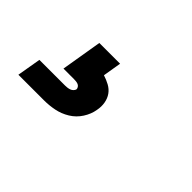

<svg xmlns="http://www.w3.org/2000/svg" viewBox="-40 -155 530 530"><g transform="rotate(45 225.0 110.0)"><path d="M32 220 44 150H144Q148 150 152.5 149.5Q157 149 161.5 147.5Q166 146 169.5 142.5Q173 139 174 135Q174 131 171.5 127.5Q169 124 165.5 122.5Q162 121 157.5 120.5Q153 120 149 120H108L128 0H209L200 54Q213 58 225 64.5Q237 71 244.5 81.5Q252 92 254.5 106Q257 120 254 135Q251 154 239.5 172Q228 190 210 201Q192 212 172 216Q152 220 132 220Z"/></g></svg>

Font: Iosevka Etoile Medium Oblique
Style: Regular
Weight: 500
Italic angle: -9°
Designer: Belleve Invis
Foundry: Belleve Invis
Version: Version 15.5.2; ttfautohint (v1.8.4)